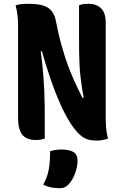

<svg xmlns="http://www.w3.org/2000/svg" viewBox="-20 -728 640 1008"><path d="M215 0Q205 3 194 5Q183 7 166 7Q135 7 114.5 -5.5Q94 -18 84.5 -43.5Q75 -69 75 -107Q75 -167 75 -227.5Q75 -288 75 -349Q75 -410 75 -470Q75 -530 75 -590Q75 -620 72 -646.5Q69 -673 62 -700Q75 -704 85.5 -705.5Q96 -707 107 -707.5Q118 -708 130 -708Q179 -708 208 -698.5Q237 -689 252.5 -668.5Q268 -648 274 -615Q280 -584 287 -553Q294 -522 303 -490Q312 -458 323 -424Q334 -390 348.5 -354Q363 -318 381.5 -278.5Q400 -239 422 -195L381 -215H451L423 -192Q416 -230 411 -263Q406 -296 402.5 -326.5Q399 -357 397.5 -387.5Q396 -418 395.5 -450.5Q395 -483 395 -520Q395 -566 395 -610.5Q395 -655 395 -700Q403 -704 416 -706Q429 -708 448 -708Q486 -708 510.5 -684.5Q535 -661 535 -608Q535 -547 535 -485Q535 -423 535 -360Q535 -297 535 -233.5Q535 -170 535 -106Q535 -80 537.5 -53Q540 -26 547 0Q538 3 528.5 5Q519 7 510 8.5Q501 10 491 10Q460 10 440.5 4Q421 -2 401 -19Q375 -42 348.5 -83.5Q322 -125 295.5 -184.5Q269 -244 243 -320Q217 -396 192 -487L230 -458H166L189 -488Q196 -445 200.5 -404.5Q205 -364 208 -326.5Q211 -289 212.5 -252Q214 -215 214.5 -177.5Q215 -140 215 -101Q215 -76 215 -51Q215 -26 215 0ZM243 66Q255 62 264 60.5Q273 59 282 58Q291 57 300 57Q344 57 365.5 70Q387 83 387 113Q387 138 380.5 162.5Q374 187 363 207.5Q352 228 338 242Q328 252 318 256Q308 260 293 260Q269 260 247 255.5Q225 251 207 242Q222 214 229.5 189Q237 164 240 135Q243 106 243 66Z"/></svg>

Font: Recursive Monospace Casual ExtraBold
Style: Regular
Weight: 800
Version: Version 1.047